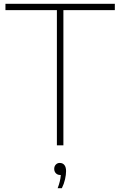

<svg xmlns="http://www.w3.org/2000/svg" viewBox="-20 -760 629 1004"><path d="M277.5 0V-707H8.5V-740H580.5V-707H311.5V0ZM325.5 135Q325.5 154 320 178Q314.5 202 303.5 224H281.5Q295.5 188.5 298 155H294.5Q281 155 272.2 146Q263.5 137 263.5 123Q263.5 109.5 271.8 100.8Q280 92 292.5 92Q308 92 316.8 103Q325.5 114 325.5 135Z"/></svg>

Font: Encode Sans Semi Expanded Thin
Style: Regular
Weight: 250
Width: 6
Designer: Multiple Designers
Foundry: Impallari Type
Version: Version 2.000